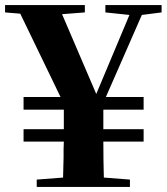

<svg xmlns="http://www.w3.org/2000/svg" viewBox="-25 -738 658 758"><path d="M535 -679 393 -355H542V-305H383V-228H542V-179H383Q383 -102 385 -37L488 -29V0H120V-29L224 -37Q225 -79 226 -117V-149L227 -179H68V-228H227V-305H68V-355H214L55 -684L-5 -689V-718H310V-689L220 -682L355 -367L486 -679L391 -689V-718H613V-689Z"/></svg>

Font: Source Han Serif SC Heavy
Style: Regular
Weight: 900
Designer: Ryoko NISHIZUKA  (kana & ideographs); Frank Grießhammer (Latin, Greek & Cyrillic); Wenlong ZHANG  (bopomofo); Sandoll Co
Foundry: Adobe Systems Incorporated
Version: Version 1.001 October 20, 2017